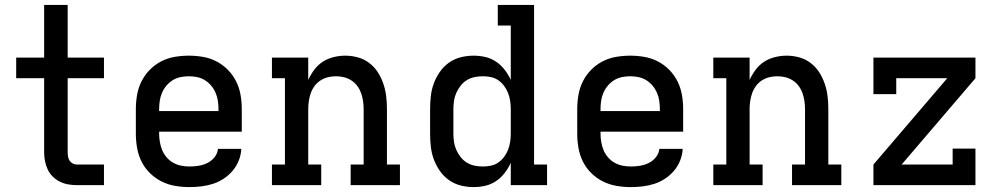

<svg xmlns="http://www.w3.org/2000/svg" viewBox="-20 -755 4090 783"><path d="M294 0Q276 0 258.5 -3Q241 -6 224.5 -14Q208 -22 195 -35Q182 -48 174.5 -64Q167 -80 163.5 -98Q160 -116 160 -134V-436H46V-520H160V-735H256V-520H404V-436H256V-134Q256 -125 257.5 -116Q259 -107 264 -99.5Q269 -92 277 -88Q285 -84 294 -84H404V0Z M753 8Q723 8 694 3Q665 -2 639 -15Q613 -28 591.5 -49Q570 -70 557 -96.5Q544 -123 539 -152Q534 -181 534 -210V-310Q534 -339 539 -368Q544 -397 557 -423Q570 -449 590.5 -470Q611 -491 637 -504.5Q663 -518 692 -523Q721 -528 750 -528Q779 -528 808 -523Q837 -518 863 -504.5Q889 -491 909.5 -470Q930 -449 943 -423Q956 -397 961 -368Q966 -339 966 -310V-218H629V-210Q629 -193 632 -175.5Q635 -158 641.5 -142.5Q648 -127 659.5 -113.5Q671 -100 686 -91.5Q701 -83 718 -79.5Q735 -76 753 -76Q771 -76 790 -79Q809 -82 826 -90.5Q843 -99 855 -114Q867 -129 869 -148H964Q963 -124 954 -101Q945 -78 929 -59Q913 -40 892.5 -26.5Q872 -13 849 -5.5Q826 2 801.5 5Q777 8 753 8ZM629 -302H871V-310Q871 -327 868.5 -344Q866 -361 859 -377Q852 -393 841 -406Q830 -419 815.5 -428Q801 -437 784 -440.5Q767 -444 750 -444Q733 -444 716 -440.5Q699 -437 684.5 -428Q670 -419 659 -406Q648 -393 641 -377Q634 -361 631.5 -344Q629 -327 629 -310Z M1089 0V-84H1142V-436H1089V-520H1237V-429Q1247 -451 1261.5 -470.5Q1276 -490 1296 -503Q1316 -516 1340 -522Q1364 -528 1388 -528Q1414 -528 1439.5 -521Q1465 -514 1486 -498Q1507 -482 1521 -460Q1535 -438 1543.5 -413Q1552 -388 1555 -362Q1558 -336 1558 -310V-84H1611V0H1410V-84H1463V-310Q1463 -327 1460.5 -343.5Q1458 -360 1452.5 -375.5Q1447 -391 1437 -404.5Q1427 -418 1413 -427Q1399 -436 1383 -440Q1367 -444 1350 -444Q1333 -444 1317 -440Q1301 -436 1287 -427Q1273 -418 1263 -404.5Q1253 -391 1247.5 -375.5Q1242 -360 1239.5 -343.5Q1237 -327 1237 -310V-84H1290V0Z M1911 8Q1885 8 1859 1.5Q1833 -5 1811 -20.5Q1789 -36 1773.5 -58.5Q1758 -81 1749 -105.5Q1740 -130 1737 -156.5Q1734 -183 1734 -210V-310Q1734 -337 1737 -363.5Q1740 -390 1749 -414.5Q1758 -439 1773.5 -461.5Q1789 -484 1811 -499.5Q1833 -515 1859 -521.5Q1885 -528 1911 -528Q1936 -528 1959.5 -522.5Q1983 -517 2003 -503.5Q2023 -490 2038 -470.5Q2053 -451 2063 -429V-651H2010V-735H2158V-84H2211V0H2063V-91Q2053 -69 2038 -49.5Q2023 -30 2003 -16.5Q1983 -3 1959.5 2.5Q1936 8 1911 8ZM1949 -76Q1966 -76 1982.5 -79.5Q1999 -83 2012.5 -92.5Q2026 -102 2036 -115.5Q2046 -129 2052 -144.5Q2058 -160 2060.5 -176.5Q2063 -193 2063 -210V-310Q2063 -327 2060.5 -343.5Q2058 -360 2052 -375.5Q2046 -391 2036 -404.5Q2026 -418 2012.5 -427.5Q1999 -437 1982.5 -440.5Q1966 -444 1949 -444Q1932 -444 1915 -440.5Q1898 -437 1883.5 -428Q1869 -419 1858.5 -405.5Q1848 -392 1841 -376.5Q1834 -361 1831.5 -344Q1829 -327 1829 -310V-210Q1829 -193 1831.5 -176Q1834 -159 1841 -143.5Q1848 -128 1858.5 -114.5Q1869 -101 1883.5 -92Q1898 -83 1915 -79.5Q1932 -76 1949 -76Z M2553 8Q2523 8 2494 3Q2465 -2 2439 -15Q2413 -28 2391.5 -49Q2370 -70 2357 -96.5Q2344 -123 2339 -152Q2334 -181 2334 -210V-310Q2334 -339 2339 -368Q2344 -397 2357 -423Q2370 -449 2390.5 -470Q2411 -491 2437 -504.5Q2463 -518 2492 -523Q2521 -528 2550 -528Q2579 -528 2608 -523Q2637 -518 2663 -504.5Q2689 -491 2709.5 -470Q2730 -449 2743 -423Q2756 -397 2761 -368Q2766 -339 2766 -310V-218H2429V-210Q2429 -193 2432 -175.5Q2435 -158 2441.5 -142.5Q2448 -127 2459.5 -113.5Q2471 -100 2486 -91.5Q2501 -83 2518 -79.5Q2535 -76 2553 -76Q2571 -76 2590 -79Q2609 -82 2626 -90.5Q2643 -99 2655 -114Q2667 -129 2669 -148H2764Q2763 -124 2754 -101Q2745 -78 2729 -59Q2713 -40 2692.5 -26.5Q2672 -13 2649 -5.5Q2626 2 2601.5 5Q2577 8 2553 8ZM2429 -302H2671V-310Q2671 -327 2668.5 -344Q2666 -361 2659 -377Q2652 -393 2641 -406Q2630 -419 2615.5 -428Q2601 -437 2584 -440.5Q2567 -444 2550 -444Q2533 -444 2516 -440.5Q2499 -437 2484.5 -428Q2470 -419 2459 -406Q2448 -393 2441 -377Q2434 -361 2431.5 -344Q2429 -327 2429 -310Z M2889 0V-84H2942V-436H2889V-520H3037V-429Q3047 -451 3061.5 -470.5Q3076 -490 3096 -503Q3116 -516 3140 -522Q3164 -528 3188 -528Q3214 -528 3239.5 -521Q3265 -514 3286 -498Q3307 -482 3321 -460Q3335 -438 3343.5 -413Q3352 -388 3355 -362Q3358 -336 3358 -310V-84H3411V0H3210V-84H3263V-310Q3263 -327 3260.5 -343.5Q3258 -360 3252.5 -375.5Q3247 -391 3237 -404.5Q3227 -418 3213 -427Q3199 -436 3183 -440Q3167 -444 3150 -444Q3133 -444 3117 -440Q3101 -436 3087 -427Q3073 -418 3063 -404.5Q3053 -391 3047.5 -375.5Q3042 -360 3039.5 -343.5Q3037 -327 3037 -310V-84H3090V0Z M3542 0V-84L3843 -436H3635V-371H3542V-520H3958V-436L3657 -84H3865V-149H3958V0Z"/></svg>

Font: Iosevka Etoile Medium
Style: Regular
Weight: 500
Designer: Belleve Invis
Foundry: Belleve Invis
Version: Version 22.1.2; ttfautohint (v1.8.4)